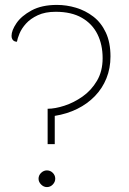

<svg xmlns="http://www.w3.org/2000/svg" viewBox="-20 -750 526 782"><path d="M174 -163V-307Q204 -307 242.5 -319.5Q281 -332 316.5 -357Q352 -382 375 -421Q398 -460 398 -513Q398 -568 377 -610.5Q356 -653 313.5 -677.5Q271 -702 207 -702Q164 -702 134 -688Q104 -674 86 -654Q68 -634 59.5 -613.5Q51 -593 49 -580Q43 -580 38 -582.5Q33 -585 30 -590.5Q27 -596 27 -604Q27 -626 47 -655.5Q67 -685 108.5 -707.5Q150 -730 212 -730Q251 -730 289.5 -718.5Q328 -707 360 -682.5Q392 -658 411 -617.5Q430 -577 430 -520Q430 -472 413.5 -431Q397 -390 366.5 -358.5Q336 -327 294.5 -306.5Q253 -286 203 -278V-163ZM171 12Q158 12 147.5 1.5Q137 -9 137 -22Q137 -36 147.5 -46Q158 -56 171 -56Q185 -56 195 -46Q205 -36 205 -22Q205 -9 195 1.5Q185 12 171 12Z"/></svg>

Font: Arima Thin Thin
Style: Regular
Weight: 250
Version: Version 1.100